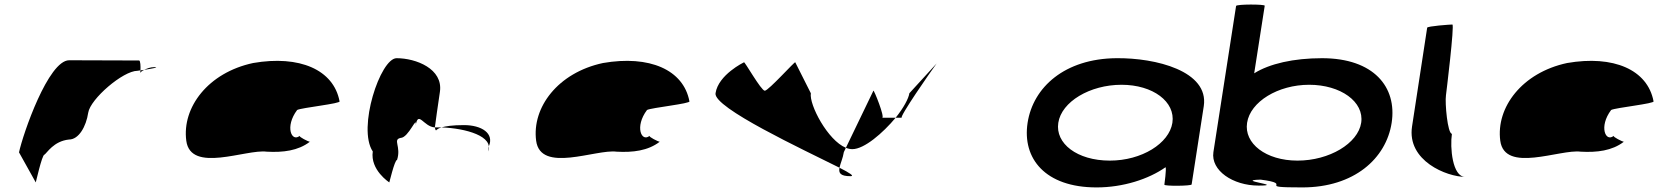

<svg xmlns="http://www.w3.org/2000/svg" viewBox="-20 -810 7251 838"><path d="M63 -145 136 -14C135 -6 163 -135 174 -135C185 -142 214 -194 281 -201C324 -201 356 -258 365 -318C374 -378 517 -501 580 -501C580 -501 585 -502 593 -503C594 -520 593 -546 587 -546C587 -546 400 -547 282 -547C191 -547 80 -225 63 -145ZM593 -503C593 -498 592 -494 592 -491C592 -494 599 -500 609 -505C603 -504 598 -504 593 -503ZM609 -505C640 -510 680 -517 653 -517C637 -517 621 -511 609 -505Z M793 -196C812 -52 1054 -160 1144 -148C1215 -144 1281 -152 1332 -191C1324 -193 1285 -212 1288 -217C1253 -188 1222 -257 1277 -330C1296 -340 1470 -358 1462 -368C1436 -506 1287 -570 1085 -535C888 -493 774 -341 793 -196ZM1288 -217V-218ZM1333 -192 1332 -191C1334 -191 1334 -191 1333 -190Z M1607 -149C1595 -68 1679 -14 1679 -14C1678 -6 1702 -112 1713 -112C1732 -171 1693 -200 1728 -208C1764 -208 1802 -314 1794 -261C1805 -331 1829 -256 1878 -254C1882 -281 1890 -346 1900 -409C1915 -510 1795 -556 1711 -556C1640 -556 1539 -250 1607 -149ZM1878 -254C1879 -246 1881 -242 1883 -241C1882 -237 1882 -246 1907 -254ZM1907 -254C2014 -250 2137 -215 2110 -149L2113 -170C2139 -228 2082 -264 2005 -264C1953 -264 1925 -259 1907 -254Z M2320 -196C2339 -52 2581 -160 2671 -148C2742 -144 2808 -152 2859 -191C2851 -193 2812 -212 2815 -217C2780 -188 2749 -257 2804 -330C2823 -340 2997 -358 2989 -368C2963 -506 2814 -570 2612 -535C2415 -493 2301 -341 2320 -196ZM2815 -217V-218ZM2860 -192 2859 -191C2861 -191 2861 -191 2860 -190Z M3103 -403C3093 -340 3486 -157 3644 -78C3648 -97 3659 -120 3663 -146L3672 -165C3593 -197 3511 -353 3519 -403L3451 -538C3452 -546 3334 -414 3318 -414C3302 -414 3228 -546 3227 -538C3227 -538 3115 -484 3103 -403ZM3644 -78C3640 -56 3646 -41 3692 -41C3711 -41 3689 -55 3644 -78ZM3672 -165C3681 -161 3692 -159 3700 -159C3752 -159 3833 -229 3889 -296H3830C3844 -296 3793 -422 3792 -414ZM3889 -296H3916C3902 -296 4043 -499 4068 -533L3949 -403C3946 -381 3924 -339 3889 -296ZM4068 -533 4072 -538C4072 -538 4071 -537 4068 -533Z M4465 -274C4441 -118 4542 8 4766 8C4882 8 4993 -28 5067 -80C5072 -76 5062 -4 5062 -4C5061 3 5180 2 5181 -5L5234 -347C5257 -500 5024 -558 4852 -556C4628 -554 4489 -430 4465 -274ZM4599 -274C4613 -366 4737 -440 4875 -440C5012 -440 5111 -366 5097 -274C5083 -184 4963 -109 4824 -109C4681 -109 4585 -184 4599 -274Z M5276 -146C5264 -66 5361 0 5473 0C5594 0 5364 -23 5482 -26C5637 -6 5449 8 5664 8C5890 8 6030 -118 6054 -274C6078 -430 5976 -556 5750 -556C5626 -556 5521 -532 5454 -490L5500 -785C5501 -792 5376 -792 5375 -784ZM5423 -274C5437 -366 5558 -440 5694 -440C5831 -440 5935 -366 5921 -274C5907 -184 5782 -109 5643 -109C5505 -109 5409 -184 5423 -274Z M6143 -258C6120 -108 6295 -38 6375 -38C6319 -38 6308 -167 6317 -226C6298 -227 6286 -361 6291 -394C6292 -401 6329 -703 6319 -703C6309 -703 6210 -696 6209 -689Z M6528 -196C6547 -52 6789 -160 6879 -148C6950 -144 7016 -152 7067 -191C7059 -193 7020 -212 7023 -217C6988 -188 6957 -257 7012 -330C7031 -340 7205 -358 7197 -368C7171 -506 7022 -570 6820 -535C6623 -493 6509 -341 6528 -196ZM7023 -217V-218ZM7068 -192 7067 -191C7069 -191 7069 -191 7068 -190Z"/></svg>

Font: Ampere
Style: SCSuExtIta
Weight: 400
Version: Version 1